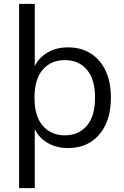

<svg xmlns="http://www.w3.org/2000/svg" viewBox="-20 -756 640 992"><path d="M78.6 216V-736H159.6V-383.1H148.1Q164.2 -442.5 213.5 -476.9Q262.8 -511.3 331 -511.3Q398.6 -511.3 448.3 -480.1Q498 -448.8 525.5 -390.8Q553 -332.9 553 -251.4Q553 -170.5 525.5 -112Q498 -53.5 448.5 -22.3Q399 8.9 331.5 8.9Q263.3 8.9 214.2 -25.2Q165.1 -59.4 148.6 -118.3H159.6V216ZM315 -56.8Q386.2 -56.8 428.6 -106.3Q471 -155.7 471 -251.4Q471 -347.1 428.6 -396.3Q386.2 -445.5 315 -445.5Q243.9 -445.5 201 -396.3Q158.1 -347.1 158.1 -251.4Q158.1 -155.7 201 -106.3Q243.9 -56.8 315 -56.8Z"/></svg>

Font: Mulish ExtraLight
Style: Regular
Weight: 200
Designer: Vernon Adams
Foundry: Vernon Adams
Version: Version 3.603